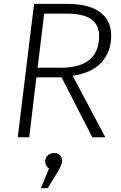

<svg xmlns="http://www.w3.org/2000/svg" viewBox="-20 -705 619 986"><path d="M551 -522Q551 -440 501.5 -385Q452 -330 353 -316L521 0H454L296 -308H167L130 0H71L155 -685H325Q437 -685 494 -642.5Q551 -600 551 -522ZM173 -357H291Q391 -357 440 -398.5Q489 -440 489 -520Q489 -577 449 -606Q409 -635 321 -635H207ZM232 160Q212 148 212 123Q212 105 225.5 93Q239 81 259 81Q277 81 288 92Q299 103 299 122Q299 140 275 180L225 261H190Z"/></svg>

Font: Glekhifnjqigglhiwekvrgaqftz
Style: Regular
Weight: 300
Italic angle: -8°
Designer: Carrois Corporate & Edenspiekermann
Foundry: Carrois Corporate GbR & Edenspiekermann AG
Version: Version 2.001